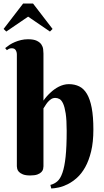

<svg xmlns="http://www.w3.org/2000/svg" viewBox="-33 -981 586 1082"><path d="M211.9 -414.1Q230 -439.9 252.9 -460.4Q262.2 -469.2 273.7 -477.5Q285.2 -485.8 298.1 -492.4Q311 -499 325.4 -502.9Q339.8 -506.8 355 -506.8Q387.7 -506.8 413.6 -494.1Q439.5 -481.4 457 -451.7Q474.6 -421.9 483.9 -372.8Q493.2 -323.7 493.2 -251Q493.2 -180.2 480.5 -127.9Q467.8 -75.7 447.3 -39.1Q426.8 -2.4 400.9 20.8Q375 43.9 348.6 57.1Q322.3 70.3 297.9 75.4Q273.4 80.6 255.9 81.1L251 61Q272.9 55.7 290 41Q307.1 26.4 318.8 -7.1Q330.6 -40.5 336.7 -97.2Q342.8 -153.8 342.8 -243.2Q342.8 -304.7 337.2 -341.6Q331.5 -378.4 322.5 -397.7Q313.5 -417 302 -423.1Q290.5 -429.2 278.8 -429.2Q264.6 -429.2 253.9 -421.6Q243.2 -414.1 235.1 -404.3Q227.1 -394.5 221.4 -384.8Q215.8 -375 211.9 -370.1V-43.9Q211.9 -37.6 210 -28.6Q208 -19.5 200.4 -11.5Q192.9 -3.4 178 2.2Q163.1 7.8 137.2 7.8Q111.3 7.8 96.2 1.7Q81.1 -4.4 73.5 -12.7Q65.9 -21 64 -29.8Q62 -38.6 62 -43.9V-673.8Q62 -688 55.4 -698.5Q48.8 -709 33.2 -709Q24.9 -709 18.8 -706.3Q12.7 -703.6 5.9 -698.2L-3.9 -710Q7.3 -719.2 21 -728.3Q34.7 -737.3 51 -744.1Q67.4 -751 85.9 -755.4Q104.5 -759.8 125 -759.8Q156.7 -759.8 174.3 -751.2Q191.9 -742.7 200.2 -730.2Q208.5 -717.8 210.2 -703.9Q211.9 -689.9 211.9 -679.2ZM153.3 -960.9 263.2 -817.9 248.5 -803.2 125.5 -887.2 2.4 -803.2 -12.7 -817.9 97.2 -960.9Z"/></svg>

Font: Berkshire Swash
Style: Regular
Weight: 700
Designer: Astigmatic (AOETI)
Foundry: Astigmatic (AOETI)
Version: Version 1.000